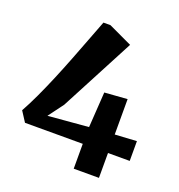

<svg xmlns="http://www.w3.org/2000/svg" viewBox="-135 -863 911 976"><g transform="rotate(20 321.0 -375.0)"><path d="M371 0V-134.5H58.5L23 -189.5Q47 -232.5 72.5 -287.2Q98 -342 123.5 -402.8Q149 -463.5 173 -525.5Q197 -587.5 219 -645Q241 -702.5 259 -749.5H297L425 -689.5L214.5 -289L153.5 -207L372 -225.5L384.5 -417L507.5 -426V-234.5L625 -241.5V-134.5H507.5V0Z"/></g></svg>

Font: Merriweather 20pt ExtraBold
Style: Regular
Weight: 800
Version: Version 2.100